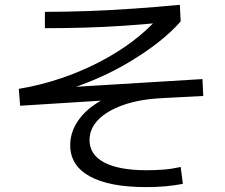

<svg xmlns="http://www.w3.org/2000/svg" viewBox="-20 -774 920 784"><path d="M266.7 -181.1Q266.7 -228.9 292.8 -271.7Q318.9 -314.4 366.7 -347.2Q414.4 -380 478.9 -396.7L486.7 -368.9L62.2 -342.2L56.7 -411.1Q143.3 -425.6 226.1 -453.3Q308.9 -481.1 383.3 -519.4Q457.8 -557.8 520 -604.4Q582.2 -651.1 628.9 -704.4L645.6 -682.2Q567.8 -674.4 485.6 -668.9Q403.3 -663.3 321.7 -661.1Q240 -658.9 163.3 -658.9V-725.6Q245.6 -725.6 337.8 -728.9Q430 -732.2 526.7 -738.9Q623.3 -745.6 714.4 -754.4L717.8 -686.7Q680 -643.3 626.1 -601.1Q572.2 -558.9 507.8 -520.6Q443.3 -482.2 373.9 -452.2Q304.4 -422.2 233.3 -401.1L224.4 -415.6L806.7 -451.1L810 -382.2L642.2 -373.3Q551.1 -368.9 484.4 -345.6Q417.8 -322.2 381.7 -285.6Q345.6 -248.9 345.6 -202.2Q345.6 -142.2 405.6 -110.6Q465.6 -78.9 578.9 -78.9Q616.7 -78.9 650 -81.7Q683.3 -84.4 717.8 -92.2L726.7 -23.3Q693.3 -16.7 655.6 -13.3Q617.8 -10 576.7 -10Q426.7 -10 346.7 -53.9Q266.7 -97.8 266.7 -181.1Z"/></svg>

Font: Paperlogy 4 Regular
Style: Regular
Weight: 400
Designer: redesigned by Lee Juim, glyphs from Gmarket Sans & Montserrat
Foundry: PT&
Version: Version 1.001